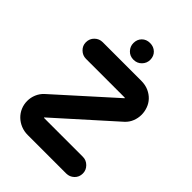

<svg xmlns="http://www.w3.org/2000/svg" viewBox="-214 -820 927 927"><g transform="rotate(45 249.5 -356.0)"><path d="M196 -665Q196 -690 212 -706Q228 -722 253 -722Q278 -722 294.5 -706Q311 -690 311 -665Q311 -642 294.5 -625Q278 -608 253 -608Q228 -608 212 -625Q196 -642 196 -665ZM88 -449Q65 -449 48 -465.5Q31 -482 31 -505Q31 -530 48 -546.5Q65 -563 88 -563H350Q380 -563 402 -553Q424 -543 439 -527Q454 -511 461.5 -490Q469 -469 469 -448Q469 -425 460.5 -403.5Q452 -382 435 -366L145 -106Q145 -104 150 -104H412Q435 -104 452 -87Q469 -70 469 -47Q469 -22 452 -6Q435 10 412 10H150Q124 10 102.5 1Q81 -8 65 -23.5Q49 -39 40 -60Q31 -81 31 -105Q31 -128 40 -149.5Q49 -171 66 -187L355 -447Q355 -449 350 -449Z"/></g></svg>

Font: VDS
Style: Bold
Weight: 700
Designer: artmaker
Foundry: artmaker
Version: Version 1.000 2009 initial release